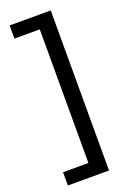

<svg xmlns="http://www.w3.org/2000/svg" viewBox="-165 -770 659 983"><g transform="rotate(-20 164.5 -278.0)"><path d="M24.9 85.9H163.1V-642.1H24.9V-713.9H249V158.2H24.9Z"/></g></svg>

Font: NotoSansMyanmarRegular
Style: Regular
Weight: 400
Designer: Monotype Design team
Foundry: Monotype Imaging Inc.
Version: Version 1.05